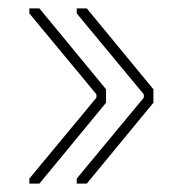

<svg xmlns="http://www.w3.org/2000/svg" viewBox="-20 -579 436 458"><path d="M187 -559 346 -366V-334L187 -141H163V-153L323 -346V-354L163 -547V-559ZM74 -559 233 -366V-334L74 -141H50V-153L210 -346V-354L50 -547V-559Z"/></svg>

Font: Phudu Light
Style: Regular
Weight: 300
Version: Version 1.005;gftools[0.9.23]